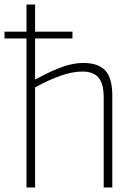

<svg xmlns="http://www.w3.org/2000/svg" viewBox="-38 -828 591 848"><path d="M-18 -688H79V-808H117V-688H282V-658H117V-478H120Q190 -516 238.5 -533Q287 -550 330 -550Q396 -550 427 -516.5Q458 -483 458 -405V0H420V-396Q420 -459 397 -485.5Q374 -512 326 -512Q282 -512 229.5 -493.5Q177 -475 117 -442V0H79V-658H-18Z"/></svg>

Font: Encode Sans Narrow
Style: Thin
Weight: 250
Designer: Pablo Impallari, Andres Torresi
Foundry: Pablo Impallari, Andres Torresi
Version: Version 1.000; ttfautohint (v1.00) -l 8 -r 50 -G 200 -x 14 -